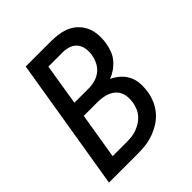

<svg xmlns="http://www.w3.org/2000/svg" viewBox="-200 -868 1001 1001"><g transform="rotate(-45 300.0 -367.5)"><path d="M29 0 150 -735H339Q368 -735 397 -730Q426 -725 450.5 -713Q475 -701 494 -680.5Q513 -660 523 -634.5Q533 -609 534.5 -579.5Q536 -550 531 -521Q527 -498 518.5 -475.5Q510 -453 494 -434Q478 -415 458 -401Q438 -387 415 -378Q440 -367 461 -348.5Q482 -330 494.5 -305Q507 -280 509 -250.5Q511 -221 506 -191Q502 -163 490 -135Q478 -107 458 -83.5Q438 -60 411.5 -43.5Q385 -27 357 -17Q329 -7 300 -3.5Q271 0 243 0ZM196 -422H302Q325 -422 348.5 -428.5Q372 -435 391 -450Q410 -465 421 -487Q432 -509 436 -532Q440 -556 436.5 -579Q433 -602 419.5 -619Q406 -636 384 -643.5Q362 -651 339 -651H233ZM140 -84H243Q261 -84 279.5 -86Q298 -88 316 -94.5Q334 -101 351 -111.5Q368 -122 381 -137Q394 -152 401.5 -170Q409 -188 412 -206Q415 -225 414 -243.5Q413 -262 406 -278.5Q399 -295 386 -307Q373 -319 356.5 -326Q340 -333 321.5 -336Q303 -339 284 -339H182Z"/></g></svg>

Font: Iosevka Aile Medium
Style: Italic
Weight: 500
Italic angle: -9°
Designer: Belleve Invis
Foundry: Belleve Invis
Version: Version 31.1.0; ttfautohint (v1.8.4)